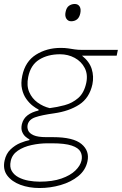

<svg xmlns="http://www.w3.org/2000/svg" viewBox="-28 -745 613 966"><path d="M171 201Q118 201 74.5 184.8Q31 168.5 8.2 137.8Q-14.5 107 -5 63Q2.5 28 25.2 6.5Q48 -15 74.5 -25.8Q101 -36.5 120 -40V-44Q112 -47.5 101 -56.8Q90 -66 83.5 -81.8Q77 -97.5 82 -120Q89 -148.5 110.8 -165Q132.5 -181.5 166 -189V-194Q154 -199.5 137 -212.5Q120 -225.5 104.8 -246.5Q89.5 -267.5 82.8 -296.8Q76 -326 84 -364Q99 -436 153.2 -470Q207.5 -504 277 -504Q299.5 -504 315.5 -501.5Q331.5 -499 347.8 -496.5Q364 -494 387 -494H565L559 -465H384.5Q422 -435 433.5 -397.8Q445 -360.5 437 -321Q422 -252 370.8 -218.8Q319.5 -185.5 245 -175Q180.5 -166 148.8 -154.8Q117 -143.5 111 -117Q108 -102.5 114 -88.2Q120 -74 141.2 -64.5Q162.5 -55 205 -55H238Q341 -55 382.2 -20.2Q423.5 14.5 412 67Q402.5 111.5 365.8 141.2Q329 171 277.2 186Q225.5 201 171 201ZM222 -201Q258.5 -205.5 297 -215.8Q335.5 -226 365.2 -251.5Q395 -277 406 -328Q415 -370.5 398.2 -403Q381.5 -435.5 348 -453.8Q314.5 -472 274 -472Q212.5 -472 169.2 -445Q126 -418 114 -358Q105 -314 119 -281.8Q133 -249.5 161 -229.2Q189 -209 222 -201ZM171 169Q236.5 169 281.2 153.2Q326 137.5 351 113.2Q376 89 382 63Q387.5 38.5 377.2 18.8Q367 -1 333 -12.5Q299 -24 233 -24H212Q171 -24 130.8 -15.2Q90.5 -6.5 61.8 13Q33 32.5 26 65Q19.5 95 31 115Q42.5 135 65.2 147Q88 159 116 164Q144 169 171 169ZM330 -638Q314.5 -638 306 -651Q297.5 -664 302 -685Q306.5 -707.5 319.5 -716.2Q332.5 -725 348 -725Q364.5 -725 372.5 -712.5Q380.5 -700 376 -678Q371.5 -657 359.5 -647.5Q347.5 -638 330 -638Z"/></svg>

Font: Commissioner Thin
Style: Italic
Weight: 100
Italic angle: -12°
Designer: Kostas Bartsokas
Foundry: Kostas Bartsokas
Version: Version 1.000; ttfautohint (v1.8.3)